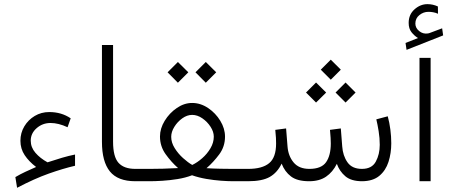

<svg xmlns="http://www.w3.org/2000/svg" viewBox="-20 -875 2181 927"><path d="M128.4 -195.8Q128.4 -163.6 151.1 -137.2Q173.8 -110.8 209.5 -91.3Q248 -104 279.5 -113.3Q311 -122.6 342.3 -128.9V-74.7Q285.2 -61.5 215.6 -36.9Q146 -12.2 62.5 31.7L54.2 -20Q80.1 -35.2 102.3 -45.4Q124.5 -55.7 154.3 -68.8Q119.6 -95.2 99.1 -126Q78.6 -156.7 78.6 -195.3Q78.6 -233.4 97.4 -264.9Q116.2 -296.4 147.7 -315.2Q179.2 -334 217.8 -334Q276.9 -334 321.3 -303.7L306.2 -260.7Q262.2 -281.2 224.1 -281.2Q185.5 -281.2 157 -256.3Q128.4 -231.4 128.4 -195.8Z M472.2 -657.7H525.9V-190.9Q525.9 -118.2 552.2 -88.9Q578.6 -59.6 633.3 -59.6H654.3V0H633.3Q548.8 0 510.5 -47.4Q472.2 -94.7 472.2 -190.4Z M973.6 -575.7 1023.9 -525.9 973.6 -475.6 923.8 -525.9ZM838.9 -575.7 889.2 -525.9 838.9 -475.6 789.1 -525.9ZM1066.4 -215.3Q1066.4 -167 1038.3 -129.4Q1010.3 -91.8 977.1 -63Q1006.8 -61 1044.9 -60.3Q1083 -59.6 1104.5 -59.6H1151.9V0H1106Q1082 0 1047.6 -2.4Q1013.2 -4.9 976.1 -11.2Q939 -17.6 907.2 -28.8Q875.5 -16.6 837.6 -10.5Q799.8 -4.4 764.2 -2.2Q728.5 0 703.1 0H634.8V-59.6H703.1Q728 -59.6 767.3 -60.5Q806.6 -61.5 839.8 -63.5Q807.1 -92.3 779.8 -130.4Q752.4 -168.5 752.4 -216.3Q752.4 -254.4 775.1 -291.7Q797.9 -329.1 833.5 -353.5Q869.1 -377.9 907.7 -377.9Q948.2 -377.9 984.6 -353.5Q1021 -329.1 1043.7 -291.7Q1066.4 -254.4 1066.4 -215.3ZM907.7 -320.3Q883.3 -320.3 860.1 -303.7Q836.9 -287.1 821.8 -262.7Q806.6 -238.3 806.6 -214.4Q806.6 -186.5 823.5 -159.7Q840.3 -132.8 864 -111.6Q887.7 -90.3 908.2 -78.6Q932.6 -90.3 956.5 -111.3Q980.5 -132.3 996.3 -159.4Q1012.2 -186.5 1012.2 -215.3Q1012.2 -238.8 996.6 -262.9Q981 -287.1 957 -303.7Q933.1 -320.3 907.7 -320.3Z M1577.1 -586.9 1625.5 -538.6 1577.1 -490.2 1528.8 -538.6ZM1648.4 -476.6 1696.8 -428.2 1648.4 -379.9 1600.1 -428.2ZM1505.9 -476.6 1554.7 -428.2 1505.9 -379.9 1457.5 -428.2ZM1472.7 0Q1415 0 1384.8 -23.2Q1354.5 -46.4 1339.8 -85Q1318.8 -41.5 1282.5 -20.8Q1246.1 0 1177.2 0H1132.3V-59.6H1178.2Q1246.1 -59.6 1279.5 -87.2Q1313 -114.7 1313 -182.1Q1313 -193.8 1312.3 -209.7Q1311.5 -225.6 1309.1 -248L1361.3 -254.9L1368.2 -168Q1371.6 -122.1 1397.5 -90.8Q1423.3 -59.6 1473.6 -59.6Q1531.7 -59.6 1554.4 -92Q1577.1 -124.5 1577.1 -182.1Q1577.1 -193.8 1576.2 -209.7Q1575.2 -225.6 1573.2 -248L1625.5 -254.9L1632.3 -168Q1635.3 -123.5 1657.5 -91.6Q1679.7 -59.6 1727.5 -59.6Q1775.4 -59.6 1794.4 -94.7Q1813.5 -129.9 1813.5 -175.8Q1813.5 -208.5 1808.1 -241.7Q1802.7 -274.9 1796.9 -298.8L1852.1 -313.5Q1860.4 -283.2 1864.7 -249.8Q1869.1 -216.3 1869.1 -183.1Q1869.1 -135.3 1855.7 -93.5Q1842.3 -51.8 1811.5 -26.1Q1780.8 -0.5 1728.5 0Q1675.8 0 1647.5 -23.9Q1619.1 -47.9 1606.4 -84Q1586.4 -43.9 1554.2 -22Q1522 0 1472.7 0Z M1998 -691.4Q1980 -702.6 1966.6 -719.7Q1953.1 -736.8 1953.1 -764.6Q1953.1 -804.7 1981.2 -829.8Q2009.3 -855 2043.9 -855Q2069.8 -855 2094.2 -843.8L2094.7 -808.6Q2082.5 -814 2071 -815.9Q2059.6 -817.9 2048.3 -817.9Q2024.4 -817.9 2004.9 -802.2Q1985.4 -786.6 1985.4 -761.2Q1985.4 -740.2 2003.7 -725.1Q2022 -710 2045.4 -713.4Q2047.9 -713.4 2050.3 -714.4Q2052.7 -715.3 2054.7 -715.8L2114.7 -738.3L2119.6 -704.1L1942.9 -634.3L1938 -667.5ZM2059.1 -595.7V0H2005.4V-595.7Z"/></svg>

Font: Vazirmatn UI NL ExtraLight
Style: Regular
Weight: 200
Designer: Saber Rastikerdar
Foundry: Saber Rastikerdar
Version: Version 33.003